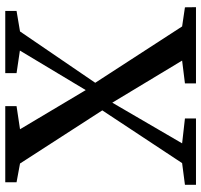

<svg xmlns="http://www.w3.org/2000/svg" viewBox="-38 -746 783 748"><g transform="rotate(-90 354.0 -371.5)"><path d="M93 -54 298.5 -365 91.5 -685.5 18.5 -699V-743H315V-699L225 -685.5L377.5 -429.5L531.5 -686L443.5 -699V-743H686V-699L606 -685.5L406 -392.5L625.5 -54L700 -43L700.5 0H403.5V-43L492.5 -54L328.5 -326L170 -54L267 -43V0H8.5V-43Z"/></g></svg>

Font: Merriweather 48pt Medium
Style: Regular
Weight: 500
Version: Version 2.100